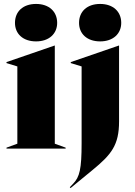

<svg xmlns="http://www.w3.org/2000/svg" viewBox="-20 -754 684 974"><path d="M13 0H313V-5L258 -25V-523H257L13 -439V-434L68 -417V-25L13 -5ZM56 -638C56 -583 96 -544 163 -544C229 -544 270 -583 270 -638C270 -695 229 -734 163 -734C96 -734 56 -695 56 -638ZM334 196 338 200 450 108C545 30 584 -18 584 -138V-523H583L339 -439V-434L394 -417V-28C394 104 384 144 351 178ZM381 -638C381 -583 421 -544 488 -544C554 -544 595 -583 595 -638C595 -695 554 -734 488 -734C421 -734 381 -695 381 -638Z"/></svg>

Font: Nyght Serif Dark
Style: Regular
Weight: 800
Designer: Maksym Kobuzan
Version: Version 0.410;Glyphs 3.1.2 (3151)